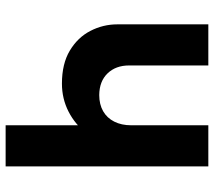

<svg xmlns="http://www.w3.org/2000/svg" viewBox="-59 -701 760 682"><g transform="rotate(-90 321.0 -360.0)"><path d="M71 0V-720H217V-395L186.5 -430.5Q219.5 -473 265.5 -496.5Q311.5 -520 365 -520Q435.5 -520 482.2 -492Q529 -464 552.2 -419Q575.5 -374 575.5 -323V0H429.5V-281.5Q429.5 -328.5 401.5 -357.8Q373.5 -387 324.5 -387.5Q291.5 -387.5 267.2 -373.8Q243 -360 230 -334.2Q217 -308.5 217 -274V0Z"/></g></svg>

Font: Geologica SemiBold
Style: Regular
Weight: 600
Designer: Sindre Bremnes, Frode Helland
Foundry: Monokrom Skriftforlag AS
Version: Version 1.010;gftools[0.9.28]